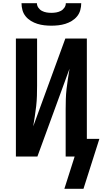

<svg xmlns="http://www.w3.org/2000/svg" viewBox="-20 -975 640 1196"><path d="M300 -815Q278 -815 256 -817.5Q234 -820 213 -826.5Q192 -833 173 -844.5Q154 -856 140 -873Q126 -890 120 -911.5Q114 -933 114 -955H210Q210 -940 219 -927Q228 -914 241.5 -907Q255 -900 270 -897.5Q285 -895 300 -895Q315 -895 330 -897.5Q345 -900 358.5 -907Q372 -914 381 -927Q390 -940 390 -955H486Q486 -933 480 -911.5Q474 -890 460 -873Q446 -856 427 -844.5Q408 -833 387 -826.5Q366 -820 344 -817.5Q322 -815 300 -815ZM500 201H381L445 0H389V-294Q389 -326 390 -357.5Q391 -389 394.5 -420.5Q398 -452 403 -483.5Q408 -515 413 -547L213 0H79V-735H211V-441Q211 -409 210 -377.5Q209 -346 205.5 -314.5Q202 -283 197 -251.5Q192 -220 187 -188L387 -735H521V-110H599Z"/></svg>

Font: Iosevka SS04 XBd Ex
Style: Regular
Weight: 800
Width: 7
Monospace: yes
Designer: Belleve Invis
Foundry: Belleve Invis
Version: Version 19.0.0; ttfautohint (v1.8.4)